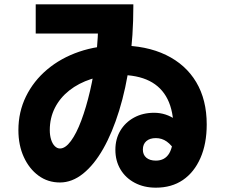

<svg xmlns="http://www.w3.org/2000/svg" viewBox="-20 -799 1040 887"><path d="M700 68Q645 68 602.5 45.5Q560 23 536.5 -16.5Q513 -56 513 -107Q513 -157 536 -195.5Q559 -234 599.5 -256Q640 -278 692 -278Q747 -278 792.5 -245.5Q838 -213 881 -142L795 -94Q773 -129 750.5 -145Q728 -161 700 -161Q672 -161 656 -147Q640 -133 640 -108Q640 -84 656 -70.5Q672 -57 700 -57Q742 -57 762 -91Q782 -125 782 -199Q782 -285 754 -341Q726 -397 670.5 -425Q615 -453 530 -453Q460 -453 401.5 -434Q343 -415 300 -381Q257 -347 233.5 -300.5Q210 -254 210 -198Q210 -174 216 -154.5Q222 -135 233 -124Q244 -113 257 -113Q282 -113 307.5 -147.5Q333 -182 355.5 -242Q378 -302 396 -379Q414 -456 424 -541Q434 -626 434 -711L496 -644H145V-779H596V-769Q596 -634 579 -512Q562 -390 530.5 -288Q499 -186 457 -112Q415 -38 364 3Q313 44 257 44Q201 44 158 12.5Q115 -19 90 -73.5Q65 -128 65 -198Q65 -282 100 -353.5Q135 -425 198 -478Q261 -531 345.5 -560Q430 -589 530 -589Q656 -589 747 -545Q838 -501 886.5 -419.5Q935 -338 935 -224Q935 -135 906 -69Q877 -3 825 32.5Q773 68 700 68Z"/></svg>

Font: M PLUS 1 ExtraBold
Style: Regular
Weight: 800
Designer: Coji Morishita
Foundry: UNDERFOREST DESIGN
Version: Version 1.001